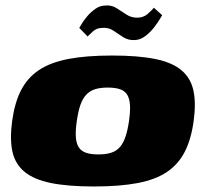

<svg xmlns="http://www.w3.org/2000/svg" viewBox="-20 -668 737 695"><path d="M320 7Q226 7 164.5 -5.5Q103 -18 69 -46Q35 -74 25 -119Q15 -164 24 -230Q33 -296 56 -341Q79 -386 120.5 -414Q162 -442 227 -454.5Q292 -467 386 -467Q480 -467 541.5 -454.5Q603 -442 636.5 -414Q670 -386 680 -341Q690 -296 681 -230Q672 -164 649 -119Q626 -74 585 -46Q544 -18 479 -5.5Q414 7 320 7ZM336 -109Q363 -109 382 -115Q401 -121 413.5 -135Q426 -149 434 -172.5Q442 -196 447 -230Q452 -265 450.5 -288Q449 -311 440.5 -325Q432 -339 414.5 -345Q397 -351 370 -351Q343 -351 324 -345Q305 -339 292 -325Q279 -311 271 -288Q263 -265 258 -230Q253 -196 254.5 -172.5Q256 -149 265 -135Q274 -121 291.5 -115Q309 -109 336 -109ZM466 -523Q444 -522 426 -533.5Q408 -545 390.5 -557Q373 -569 350 -567Q330 -567 316 -554Q302 -541 297 -536L267 -567Q267 -567 274 -579Q281 -591 294 -607Q307 -623 324.5 -635.5Q342 -648 362 -648Q384 -650 402 -638.5Q420 -627 437.5 -615.5Q455 -604 476 -604Q499 -604 514.5 -617.5Q530 -631 537 -640L567 -613Q567 -613 559 -599.5Q551 -586 537.5 -568.5Q524 -551 505.5 -537Q487 -523 466 -523Z"/></svg>

Font: Genos Black
Style: Italic
Weight: 900
Italic angle: -8°
Version: Version 1.010